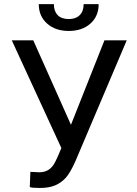

<svg xmlns="http://www.w3.org/2000/svg" viewBox="-20 -908 668 938"><path d="M37.6 0ZM326.7 -298.3 490.2 -710.9H599.1L347.7 -118.7Q322.3 -62 300.3 -38.3Q278.3 -14.6 248.8 -2.2Q219.2 10.3 174.8 10.3Q136.2 10.3 125.5 5.9L128.4 -68.4L172.9 -66.4Q224.1 -66.4 249 -115.7L261.2 -141.1L279.8 -184.6L37.6 -710.9H142.6ZM461.9 -887.7Q461.9 -828.6 421.6 -792.7Q381.3 -756.8 315.9 -756.8Q250.5 -756.8 210 -793Q169.4 -829.1 169.4 -887.7H243.2Q243.2 -853.5 261.7 -834.2Q280.3 -814.9 315.9 -814.9Q350.1 -814.9 369.4 -834Q388.7 -853 388.7 -887.7Z"/></svg>

Font: Roboto
Style: Regular
Weight: 400
Designer: Google
Version: Version 2.134; 2016; ttfautohint (v1.6)